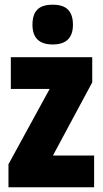

<svg xmlns="http://www.w3.org/2000/svg" viewBox="-20 -796 437 816"><path d="M380 0H16V-98L191 -418H26V-553H372V-446L205 -135H380ZM204 -776Q249 -776 269.5 -754.5Q290 -733 290 -691Q290 -607 204 -607Q118 -607 118 -691Q118 -734 138.5 -755Q159 -776 204 -776Z"/></svg>

Font: Noto Sans Lao UI ExtCond Blk
Style: Regular
Weight: 900
Width: 2
Designer: Monotype Design Team
Foundry: Monotype Imaging Inc.
Version: Version 2.000; ttfautohint (v1.8.4.7-5d5b)